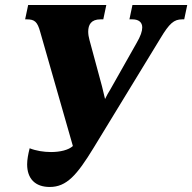

<svg xmlns="http://www.w3.org/2000/svg" viewBox="-20 -734 765 764"><path d="M178 10C245 10 286 -37 352 -145L618 -581C654 -641 672 -657 705 -657H713L725 -714H507L495 -657H507C531 -657 546 -646 546 -625C546 -610 540 -591 523 -562L419 -378C411 -365 404 -353 398 -340C394 -357 390 -373 386 -390L336 -575C333 -586 331 -597 331 -608C331 -635 342 -657 380 -657H391L403 -714H92L80 -657H87C118 -657 129 -647 140 -607L270 -153C253 -137 219 -129 183 -129C154 -129 123 -134 98 -144C92 -120 88 -99 88 -80C88 -23 120 10 178 10Z"/></svg>

Font: Noto Serif Condensed Black
Style: Italic
Weight: 900
Width: 3
Italic angle: -12°
Designer: Monotype Design Team
Foundry: Monotype Imaging Inc.
Version: Version 2.013